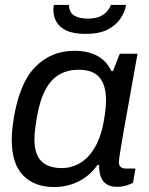

<svg xmlns="http://www.w3.org/2000/svg" viewBox="-20 -743 601 775"><path d="M198 12Q119.1 12 73.2 -35.2Q27.4 -82.4 27.4 -178.8Q27.4 -198.8 29.6 -220.7Q31.9 -242.7 35.9 -267.7Q59.4 -409.5 123.3 -473.8Q187.1 -538 280.6 -538Q333.4 -538 371.4 -518.2Q409.5 -498.3 429.5 -456.3H436.1L463.4 -526H535.1L512.9 -402.4Q507.3 -368.3 499.8 -328.4Q492.3 -288.4 485.4 -248.9Q478.4 -209.3 472.5 -175.4Q466.6 -141.5 463.2 -118.3Q459.8 -95.1 459.8 -88.8Q459.8 -75.7 467.1 -69.2Q474.4 -62.7 487.4 -62.7H526.8L516.9 -4.9Q506.9 0.1 490.2 5.6Q473.5 11.1 452.1 11.1Q424.3 11.1 407.3 -1.4Q390.4 -14 384.4 -37.6Q382.2 -45.7 381.1 -55.6Q379.9 -65.5 380.4 -76.2L373.8 -77.6Q341.3 -31.8 295.6 -9.9Q249.8 12 198 12ZM230.4 -64.5Q256 -64.5 281.8 -74.4Q307.7 -84.2 330.8 -106.1Q353.9 -128.1 371.9 -164.8Q389.8 -201.5 399.1 -254.7Q404.5 -285.7 406.2 -304.9Q407.9 -324.1 407.9 -339.4Q407.9 -399.2 381.7 -430.4Q355.5 -461.5 297.3 -461.5Q254.2 -461.5 221 -443.1Q187.8 -424.6 164.8 -383.3Q141.7 -342 129.4 -273.1Q125.4 -249.6 123.2 -233.1Q121 -216.6 120 -204.2Q119 -191.8 119 -181.4Q119 -120.9 146.6 -92.7Q174.2 -64.5 230.4 -64.5ZM325.4 -606.2Q276.2 -606.2 247.7 -619.9Q219.2 -633.6 207.4 -655.6Q195.5 -677.6 195.5 -701.4Q195.5 -706.9 196 -712.2Q196.5 -717.5 197.5 -723H258.7Q258.7 -693.4 278.9 -680.7Q299.1 -667.9 333.1 -667.9Q365.5 -667.9 384.8 -677.1Q404.2 -686.2 414.2 -699.4Q424.2 -712.5 427.2 -723H488.9Q484.4 -695.7 466.7 -668.7Q448.9 -641.6 414.9 -623.9Q381 -606.2 325.4 -606.2Z"/></svg>

Font: Archivo Variable SemiBold
Style: Italic
Weight: 600
Italic angle: -10°
Designer: Hector Gatti
Foundry: Omnibus-Type
Version: Version 2.001